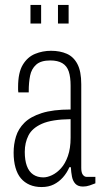

<svg xmlns="http://www.w3.org/2000/svg" viewBox="-20 -743 409 775"><path d="M148 12Q121 12 100 3Q79 -6 64.5 -23Q50 -40 42.5 -66.5Q35 -93 35 -127Q35 -161 44.5 -192Q54 -223 78.5 -247.5Q103 -272 148.5 -286.5Q194 -301 265 -301V-397Q265 -432 257.5 -454.5Q250 -477 231.5 -488Q213 -499 183 -499Q145 -499 126 -482Q107 -465 101.5 -437.5Q96 -410 96 -376V-370H54Q53 -375 53 -380Q53 -385 53 -392Q53 -450 72 -481.5Q91 -513 121.5 -525.5Q152 -538 186 -538Q222 -538 249.5 -526Q277 -514 292.5 -484.5Q308 -455 308 -403V-65Q308 -46 314.5 -37.5Q321 -29 330 -29H365V-3Q355 1 342 5.5Q329 10 315 10Q295 10 284.5 -1Q274 -12 270.5 -30Q267 -48 266 -68H260Q250 -45 234 -27Q218 -9 197 1.5Q176 12 148 12ZM155 -27Q171 -27 190 -36Q209 -45 226 -63.5Q243 -82 254 -113Q265 -144 265 -187V-262Q189 -261 149.5 -243.5Q110 -226 95 -196.5Q80 -167 80 -130Q80 -96 88.5 -73Q97 -50 114 -38.5Q131 -27 155 -27ZM103 -648V-723H146V-648ZM214 -648V-723H257V-648Z"/></svg>

Font: Archivo ExtraCondensed Thin
Style: Regular
Weight: 250
Width: 2
Designer: Hector Gatti
Foundry: Omnibus-Type
Version: Version 2.001